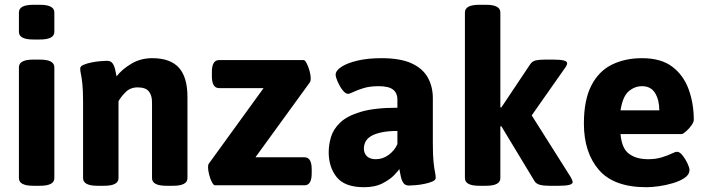

<svg xmlns="http://www.w3.org/2000/svg" viewBox="-20 -774 2956 802"><path d="M147 -525Q207 -525 207 -493V-30Q207 2 147 2H119Q59 2 59 -30V-493Q59 -525 119 -525ZM147 -754Q207 -754 207 -722V-641Q207 -609 147 -609H119Q59 -609 59 -641V-722Q59 -754 119 -754Z M616 -531Q691 -531 727 -491.5Q763 -452 763 -369V-30Q763 2 703 2H675Q615 2 615 -30V-347Q615 -376 601.5 -392.5Q588 -409 555 -409Q524 -409 504 -388.5Q484 -368 475 -351V-30Q475 2 415 2H387Q327 2 327 -30V-347Q327 -397 324 -424Q321 -451 318 -464.5Q315 -478 315 -488Q315 -497 328.5 -503Q342 -509 361.5 -513Q381 -517 399.5 -518.5Q418 -520 427 -520Q443 -520 450.5 -509Q458 -498 461 -483Q464 -468 467 -455Q489 -484 528 -507.5Q567 -531 616 -531Z M1249 -523Q1254 -523 1261 -509.5Q1268 -496 1273 -478Q1278 -460 1278 -446Q1278 -436 1275 -431L1047 -117H1252Q1282 -117 1282 -67V-50Q1282 0 1252 0H878Q872 0 865 -13.5Q858 -27 853.5 -45Q849 -63 849 -76Q849 -86 852 -90L1081 -406H895Q865 -406 865 -456V-473Q865 -523 895 -523Z M1573 -531Q1652 -531 1699 -509.5Q1746 -488 1767 -450Q1788 -412 1788 -364V-176Q1788 -124 1791 -96.5Q1794 -69 1797 -55.5Q1800 -42 1800 -31Q1800 -22 1786.5 -16Q1773 -10 1753.5 -6Q1734 -2 1715.5 -0.5Q1697 1 1688 1Q1672 1 1664.5 -10.5Q1657 -22 1654 -38Q1651 -54 1648 -68Q1645 -62 1627.5 -43.5Q1610 -25 1578.5 -8.5Q1547 8 1501 8Q1420 8 1386.5 -34Q1353 -76 1353 -138Q1353 -169 1362.5 -201.5Q1372 -234 1401 -262Q1430 -290 1487.5 -307Q1545 -324 1640 -324V-357Q1640 -386 1621.5 -400Q1603 -414 1562 -414Q1525 -414 1499 -406Q1473 -398 1456.5 -390Q1440 -382 1434 -382Q1423 -382 1411 -397.5Q1399 -413 1390.5 -432.5Q1382 -452 1382 -462Q1382 -479 1406.5 -495Q1431 -511 1474 -521Q1517 -531 1573 -531ZM1640 -227Q1604 -227 1578 -222Q1552 -217 1534.5 -208Q1517 -199 1508.5 -185Q1500 -171 1500 -153Q1500 -134 1512.5 -121.5Q1525 -109 1550 -109Q1579 -109 1603.5 -127Q1628 -145 1640 -172Z M2010 -754Q2070 -754 2070 -722V-326L2074 -325L2195 -506Q2204 -519 2219 -522Q2234 -525 2256 -525H2293Q2349 -525 2349 -510Q2349 -502 2340 -490L2201 -292L2364 -34Q2372 -20 2372 -13Q2372 2 2315 2H2273Q2251 2 2235.5 -2Q2220 -6 2213 -17L2074 -247L2070 -246V-30Q2070 2 2010 2H1982Q1922 2 1922 -30V-722Q1922 -754 1982 -754Z M2662 -531Q2741 -531 2788 -495.5Q2835 -460 2856.5 -401Q2878 -342 2878 -273Q2878 -264 2868 -250Q2858 -236 2845.5 -225Q2833 -214 2827 -214H2572Q2577 -154 2607.5 -131.5Q2638 -109 2687 -109Q2719 -109 2743.5 -116.5Q2768 -124 2784.5 -132Q2801 -140 2808 -140Q2819 -140 2831 -125Q2843 -110 2851.5 -92Q2860 -74 2860 -64Q2860 -45 2840.5 -31.5Q2821 -18 2791 -9Q2761 0 2731 4Q2701 8 2680 8Q2544 8 2481.5 -64.5Q2419 -137 2419 -258Q2419 -356 2450 -416.5Q2481 -477 2536 -504Q2591 -531 2662 -531ZM2662 -414Q2631 -414 2606 -392.5Q2581 -371 2572 -313H2734Q2734 -356 2716.5 -385Q2699 -414 2662 -414Z"/></svg>

Font: Asap VF Beta
Style: Regular
Weight: 400
Designer: Pablo Cosgaya
Foundry: Pablo Cosgaya
Version: Version 1.007